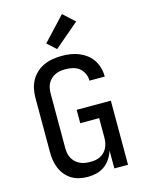

<svg xmlns="http://www.w3.org/2000/svg" viewBox="-143 -1073 886 1166"><g transform="rotate(-15 300.0 -490.0)"><path d="M262 8Q236 8 210 2.5Q184 -3 161.5 -16.5Q139 -30 122 -50.5Q105 -71 95 -95Q85 -119 81 -144.5Q77 -170 77 -196V-539Q77 -567 83 -595Q89 -623 103 -648Q117 -673 138.5 -692Q160 -711 186 -722.5Q212 -734 240.5 -738.5Q269 -743 297 -743Q324 -743 351 -739Q378 -735 403 -725Q428 -715 450 -698.5Q472 -682 487 -659.5Q502 -637 509.5 -610.5Q517 -584 517 -557Q517 -556 517 -555.5Q517 -555 517 -554H421Q421 -554 421 -554.5Q421 -555 421 -555Q421 -578 411 -599.5Q401 -621 383 -635Q365 -649 342.5 -654Q320 -659 297 -659Q281 -659 264.5 -656.5Q248 -654 233.5 -647Q219 -640 206.5 -628.5Q194 -617 186.5 -602.5Q179 -588 176 -571.5Q173 -555 173 -539V-196Q173 -180 176 -163.5Q179 -147 187 -132.5Q195 -118 207.5 -106.5Q220 -95 235 -88Q250 -81 266.5 -78.5Q283 -76 299 -76Q315 -76 331 -78.5Q347 -81 361.5 -88.5Q376 -96 387.5 -107.5Q399 -119 406 -133.5Q413 -148 416 -164Q419 -180 419 -196V-319H300V-403H515V0H429V-113Q421 -87 405.5 -63Q390 -39 367.5 -22.5Q345 -6 317.5 1Q290 8 262 8ZM281 -790 226 -840 364 -988 436 -922Z"/></g></svg>

Font: Iosevka Curly Medium Extended
Style: Regular
Weight: 500
Width: 7
Monospace: yes
Designer: Belleve Invis
Foundry: Belleve Invis
Version: Version 11.1.0; ttfautohint (v1.8.3)